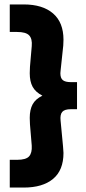

<svg xmlns="http://www.w3.org/2000/svg" viewBox="-20 -749 389 865"><path d="M327 -379V-257H299Q271 -257 260.5 -245Q250 -233 253 -205L264 -89Q266 -69 266 -60Q266 18 219 57Q172 96 87 96H24V-29H57Q97 -29 111 -44.5Q125 -60 123 -93L115 -189Q114 -199 114 -218Q114 -255 127 -279Q140 -303 171 -318Q140 -334 127 -358Q114 -382 114 -419Q114 -438 115 -448L123 -541Q126 -574 111.5 -589.5Q97 -605 57 -605H24V-729H87Q172 -729 219 -688.5Q266 -648 266 -570Q266 -553 265 -544L253 -431L252 -419Q252 -397 263 -388Q274 -379 299 -379Z"/></svg>

Font: Outfit Extra Bold
Style: Regular
Weight: 800
Designer: Rodrigo Fuenzalida
Foundry: fragTYPE
Version: Version 1.000